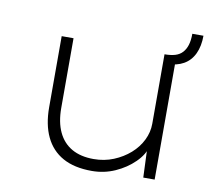

<svg xmlns="http://www.w3.org/2000/svg" viewBox="-73 -706 880 798"><g transform="rotate(10 367.5 -307.0)"><path d="M363 10Q289 10 240.5 -17Q192 -44 167.5 -95.5Q143 -147 143 -220V-520H193V-226Q193 -166 212.5 -124.5Q232 -83 269.5 -61.5Q307 -40 362 -40Q407 -40 446 -56Q485 -72 514.5 -98Q544 -124 560.5 -157.5Q577 -191 577 -227V-520Q603 -520 621.5 -525.5Q640 -531 652 -544Q664 -557 670 -576.5Q676 -596 676 -624H723Q723 -580 708 -548Q693 -516 664 -499.5Q635 -483 595 -483L627 -505V0H579L573 -150L582 -132Q574 -97 540.5 -64Q507 -31 461 -10.5Q415 10 363 10Z"/></g></svg>

Font: Lexend Giga ExtraLight
Style: Regular
Weight: 250
Version: Version 1.007